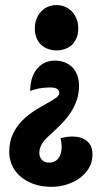

<svg xmlns="http://www.w3.org/2000/svg" viewBox="-20 -472 427 751"><path d="M286.1 -360.8Q286.1 -338.4 278.8 -322Q271.5 -305.7 259.8 -295.2Q248 -284.7 232.7 -279.8Q217.3 -274.9 201.2 -274.9Q185.5 -274.9 170.2 -279.8Q154.8 -284.7 142.8 -295.2Q130.9 -305.7 123.5 -322Q116.2 -338.4 116.2 -360.8Q116.2 -381.3 122.8 -397.9Q129.4 -414.6 140.6 -426.8Q151.9 -439 167.5 -445.6Q183.1 -452.1 201.2 -452.1Q219.2 -452.1 234.6 -445.6Q250 -439 261.5 -426.8Q272.9 -414.6 279.5 -397.9Q286.1 -381.3 286.1 -360.8ZM216.8 68.8Q229.5 64.9 241.5 63.5Q253.4 62 264.2 62Q298.8 62 320.3 79.8Q341.8 97.7 341.8 132.8Q341.8 161.6 328.1 184.8Q314.5 208 292 224.4Q269.5 240.7 240.7 249.8Q211.9 258.8 182.1 258.8Q142.6 258.8 111.8 247.8Q81.1 236.8 59.8 218.3Q38.6 199.7 27.3 175Q16.1 150.4 16.1 123Q16.1 82 30.5 52Q44.9 22 66.9 -0.2Q88.9 -22.5 114 -38.3Q139.2 -54.2 161.1 -66.2Q183.1 -78.1 197.5 -88.1Q211.9 -98.1 211.9 -108.9Q211.9 -118.2 203.9 -124Q195.8 -129.9 175.8 -129.9Q163.1 -129.9 152.8 -128.9Q142.6 -127.9 133.5 -126.2Q124.5 -124.5 116 -122.1Q107.4 -119.6 98.1 -116.2V-120.1Q98.1 -139.6 103.5 -160.2Q108.9 -180.7 120.6 -197.3Q132.3 -213.9 150.6 -224.4Q168.9 -234.9 194.8 -234.9Q215.3 -234.9 232.7 -228.3Q250 -221.7 262.5 -209.2Q274.9 -196.8 282 -178.2Q289.1 -159.7 289.1 -136.2Q289.1 -107.4 281 -82.5Q272.9 -57.6 258.3 -34.7Q243.7 -11.7 222.9 10Q202.1 31.7 176.8 54.2Q168.9 61.5 161.1 69.1Q153.3 76.7 147.2 85.4Q141.1 94.2 137.5 104.5Q133.8 114.7 133.8 127Q133.8 140.6 143.1 152.3Q152.3 164.1 173.8 164.1Q183.1 164.1 191.7 160.4Q200.2 156.7 206.8 149.2Q213.4 141.6 217.3 129.9Q221.2 118.2 221.2 102.1Q221.2 94.2 220.2 86.2Q219.2 78.1 216.8 68.8Z"/></svg>

Font: Simonetta
Style: Black
Weight: 900
Designer: Gayaneh Bagdasaryan
Foundry: Brownfox
Version: Version 1.002